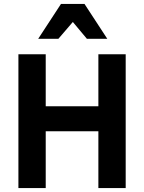

<svg xmlns="http://www.w3.org/2000/svg" viewBox="-20 -950 727 970"><path d="M477 0H615V-676H477V-413H211V-676H73V0H211V-287H477ZM419 -754H522L407 -930H288L173 -754H275L348 -839Z"/></svg>

Font: Fog Sans
Style: Bold
Weight: 700
Foundry: Intel Corporation
Version: Version 1.00